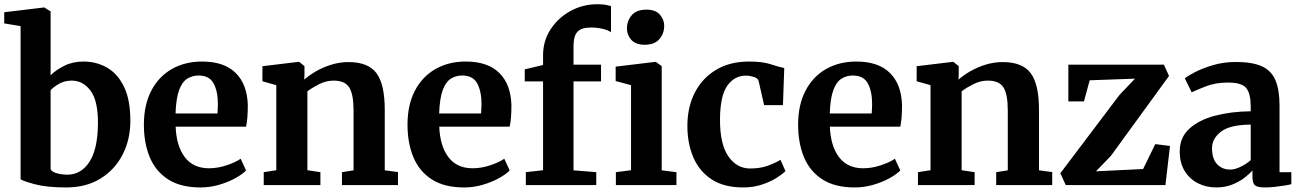

<svg xmlns="http://www.w3.org/2000/svg" viewBox="-20 -854 6001 886"><path d="M-0.5 -746V-797.5L182.5 -819.5H184.5L213.5 -801.5V-506.5Q237 -530.5 276.2 -550.2Q315.5 -570 365.5 -570Q424.5 -570 473.5 -542.2Q522.5 -514.5 552 -454.2Q581.5 -394 581.5 -296.5Q581.5 -210 545.8 -140.5Q510 -71 443.8 -30Q377.5 11 285.5 11Q195 11 140 -4Q85 -19 75 -27V-733.5ZM311.5 -482Q278.5 -482 252.5 -467.2Q226.5 -452.5 213.5 -437.5V-73.5Q218.5 -61.5 241 -54.8Q263.5 -48 291 -48Q353.5 -48 392 -106Q430.5 -164 432 -280.5Q433 -389 398 -435.5Q363 -482 311.5 -482Z M905 11Q814 11 756.2 -26Q698.5 -63 671.2 -128.2Q644 -193.5 644 -278.5Q644 -369.5 677.8 -434.8Q711.5 -500 772.2 -535Q833 -570 913 -570Q1014.5 -570 1067.8 -517.2Q1121 -464.5 1123.5 -368.5Q1123.5 -305.5 1115.5 -269.5H790.5Q794 -180 832.8 -128.8Q871.5 -77.5 944.5 -77.5Q985 -77.5 1026.5 -91.5Q1068 -105.5 1090.5 -121.5L1115.5 -67.5Q1099.5 -50.5 1066.8 -32.2Q1034 -14 991.8 -1.5Q949.5 11 905 11ZM790 -330.5H983.5Q984 -341 984.8 -352.5Q985.5 -364 985.5 -373Q985.5 -432.5 965.8 -469Q946 -505.5 896.5 -505.5Q867 -505.5 843.8 -490.8Q820.5 -476 806.5 -438.2Q792.5 -400.5 790 -330.5Z M1255 -68.5V-461L1191 -479V-548.5L1357.5 -568.5H1360.5L1385 -549V-510.5L1384 -486.5Q1405.5 -506 1437.8 -524.8Q1470 -543.5 1508.8 -555.5Q1547.5 -567.5 1588 -567.5Q1679 -567.5 1717.2 -516.5Q1755.5 -465.5 1755.5 -347V-68L1816.5 -60V0H1558V-59.5L1611.5 -68V-344Q1611.5 -418.5 1591.8 -450.2Q1572 -482 1519.5 -482Q1484.5 -482 1451.8 -465.2Q1419 -448.5 1398.5 -432.5V-68.5L1458.5 -59.5V0H1197V-59.5Z M2121.5 11Q2030.5 11 1972.8 -26Q1915 -63 1887.8 -128.2Q1860.5 -193.5 1860.5 -278.5Q1860.5 -369.5 1894.2 -434.8Q1928 -500 1988.8 -535Q2049.5 -570 2129.5 -570Q2231 -570 2284.2 -517.2Q2337.5 -464.5 2340 -368.5Q2340 -305.5 2332 -269.5H2007Q2010.5 -180 2049.2 -128.8Q2088 -77.5 2161 -77.5Q2201.5 -77.5 2243 -91.5Q2284.5 -105.5 2307 -121.5L2332 -67.5Q2316 -50.5 2283.2 -32.2Q2250.5 -14 2208.2 -1.5Q2166 11 2121.5 11ZM2006.5 -330.5H2200Q2200.5 -341 2201.2 -352.5Q2202 -364 2202 -373Q2202 -432.5 2182.2 -469Q2162.5 -505.5 2113 -505.5Q2083.5 -505.5 2060.2 -490.8Q2037 -476 2023 -438.2Q2009 -400.5 2006.5 -330.5Z M2486 -68.5V-478.5H2401.5V-534L2486 -554V-599Q2486 -665.5 2520.8 -718.8Q2555.5 -772 2612.5 -803.2Q2669.5 -834.5 2736 -834.5Q2762.5 -834.5 2777.8 -831.2Q2793 -828 2799.5 -826V-705Q2786.5 -715 2761 -721Q2735.5 -727 2705.5 -727Q2663 -727 2644.8 -707.5Q2626.5 -688 2626.5 -640V-555.5H2753.5V-478.5H2626.5V-68L2731.5 -59.5V0H2406.5V-59.5ZM2892 -68.5V-461L2821 -480V-546.5L3004 -568.5H3006L3033.5 -549V-68L3101.5 -59.5V0H2822V-59.5ZM2954 -647.5Q2913.5 -647.5 2893.2 -670.2Q2873 -693 2873 -722Q2873 -757.5 2895 -783.5Q2917 -809.5 2962.5 -809.5H2963.5Q3004.5 -809.5 3024.8 -786.8Q3045 -764 3045 -735Q3045 -699.5 3022.8 -673.5Q3000.5 -647.5 2955 -647.5Z M3152 -273Q3152 -360 3186.5 -427Q3221 -494 3284.8 -532Q3348.5 -570 3436.5 -570Q3499 -570 3537.5 -557.2Q3576 -544.5 3599 -540L3593 -369H3506L3481 -479Q3478.5 -492.5 3459 -498.8Q3439.5 -505 3422 -505Q3369 -505 3336 -458.2Q3303 -411.5 3302.5 -303Q3302 -189.5 3340.8 -133Q3379.5 -76.5 3441.5 -76.5Q3488 -76.5 3523 -89.2Q3558 -102 3581.5 -116.5L3604.5 -64.5Q3590.5 -50 3562 -32.2Q3533.5 -14.5 3494.5 -1.8Q3455.5 11 3410 11Q3321 11 3264 -26.2Q3207 -63.5 3179.5 -127.8Q3152 -192 3152 -273Z M3924 11Q3833 11 3775.2 -26Q3717.5 -63 3690.2 -128.2Q3663 -193.5 3663 -278.5Q3663 -369.5 3696.8 -434.8Q3730.5 -500 3791.2 -535Q3852 -570 3932 -570Q4033.5 -570 4086.8 -517.2Q4140 -464.5 4142.5 -368.5Q4142.5 -305.5 4134.5 -269.5H3809.5Q3813 -180 3851.8 -128.8Q3890.5 -77.5 3963.5 -77.5Q4004 -77.5 4045.5 -91.5Q4087 -105.5 4109.5 -121.5L4134.5 -67.5Q4118.5 -50.5 4085.8 -32.2Q4053 -14 4010.8 -1.5Q3968.5 11 3924 11ZM3809 -330.5H4002.5Q4003 -341 4003.8 -352.5Q4004.5 -364 4004.5 -373Q4004.5 -432.5 3984.8 -469Q3965 -505.5 3915.5 -505.5Q3886 -505.5 3862.8 -490.8Q3839.5 -476 3825.5 -438.2Q3811.5 -400.5 3809 -330.5Z M4274 -68.5V-461L4210 -479V-548.5L4376.5 -568.5H4379.5L4404 -549V-510.5L4403 -486.5Q4424.5 -506 4456.8 -524.8Q4489 -543.5 4527.8 -555.5Q4566.5 -567.5 4607 -567.5Q4698 -567.5 4736.2 -516.5Q4774.5 -465.5 4774.5 -347V-68L4835.5 -60V0H4577V-59.5L4630.5 -68V-344Q4630.5 -418.5 4610.8 -450.2Q4591 -482 4538.5 -482Q4503.5 -482 4470.8 -465.2Q4438 -448.5 4417.5 -432.5V-68.5L4477.5 -59.5V0H4216V-59.5Z M5217.5 -491 5008.5 -483.5 4982 -386H4910V-555.5H5351L5374.5 -503.5L5106.5 -135L5037.5 -63.5L5255 -74L5311 -189L5379 -180.5L5358 0H4898L4873 -54.5L5146 -416Z M5424 -156Q5424 -219.5 5468.2 -260Q5512.5 -300.5 5586.8 -320Q5661 -339.5 5751.5 -340.5V-363.5Q5751.5 -421 5731.5 -447Q5711.5 -473 5647 -473Q5589.5 -473 5546.2 -456.2Q5503 -439.5 5479 -428L5447.5 -492.5Q5459 -502.5 5493.2 -520.5Q5527.5 -538.5 5576.8 -553.2Q5626 -568 5683 -568Q5759.5 -568 5803.5 -547.8Q5847.5 -527.5 5866 -483Q5884.5 -438.5 5884.5 -366V-59.5H5939V-4Q5927.5 -1 5906 2.5Q5884.5 6 5860.5 8.5Q5836.5 11 5816.5 11Q5782.5 11 5771 1Q5759.5 -9 5759.5 -40.5V-67.5Q5747 -52.5 5723.5 -34.2Q5700 -16 5666.8 -2.5Q5633.5 11 5592.5 11Q5547 11 5508.8 -8Q5470.5 -27 5447.2 -64.2Q5424 -101.5 5424 -156ZM5657 -71.5Q5678.5 -71.5 5705.2 -84.5Q5732 -97.5 5751.5 -115V-279Q5657 -278.5 5615 -246.8Q5573 -215 5573 -170.5Q5573 -121.5 5596.2 -96.5Q5619.5 -71.5 5657 -71.5Z"/></svg>

Font: Merriweather
Style: Bold
Weight: 700
Designer: Eben Sorkin
Foundry: Eben Sorkin
Version: Version 2.100; ttfautohint (v1.7.19-72a1) -l 8 -r 50 -G 200 